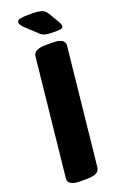

<svg xmlns="http://www.w3.org/2000/svg" viewBox="-168 -920 600 966"><g transform="rotate(-20 132.5 -436.5)"><path d="M84 2Q16 2 20 -37L86 -664Q88 -684 105 -693Q122 -702 158 -702H189Q258 -702 254 -663L188 -36Q186 -16 169 -7Q152 2 115 2ZM220 -749Q186 -749 170 -753Q154 -757 142 -769L86 -821Q63 -843 63 -855Q63 -868 80.5 -871.5Q98 -875 139 -875Q177 -875 194.5 -869Q212 -863 223 -845L256 -789Q265 -773 265 -764Q265 -757 257.5 -753Q250 -749 220 -749Z"/></g></svg>

Font: Asap Condensed Condensed ExtraBold
Style: Italic
Weight: 800
Width: 3
Italic angle: -6°
Designer: Pablo Cosgaya
Foundry: Omnibus-Type
Version: Version 3.001; ttfautohint (v1.8.4.7-5d5b)